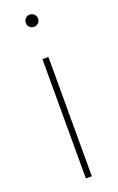

<svg xmlns="http://www.w3.org/2000/svg" viewBox="-143 -760 491 799"><g transform="rotate(-20 103.0 -360.5)"><path d="M116.7 -528.3C116.7 -528.3 90.3 -528.3 90.3 -528.3C90.3 -528.3 90.3 0 90.3 0C90.3 0 116.7 0 116.7 0C116.7 0 116.7 -528.3 116.7 -528.3ZM76.7 -693.4C76.7 -686 79.1 -679.7 84.5 -674.3C89.8 -668.9 96.2 -666.5 103.5 -666.5C110.8 -666.5 117.7 -668.9 123 -674.3C128.4 -679.7 130.9 -686 130.9 -693.4C130.9 -700.7 128.4 -707.5 123 -712.9C117.7 -718.3 110.8 -720.7 103.5 -720.7C96.2 -720.7 89.8 -718.3 84.5 -712.9C79.1 -707.5 76.7 -700.7 76.7 -693.4C76.7 -693.4 76.7 -693.4 76.7 -693.4Z"/></g></svg>

Font: WOX
Style: Regular
Weight: 500
Designer: Google
Foundry: ""
Version: ""